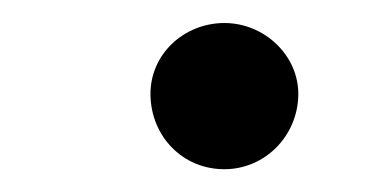

<svg xmlns="http://www.w3.org/2000/svg" viewBox="-20 -571 316 166"><path d="M174 -424.7C208.8 -424.7 237.2 -453.1 237.9 -488.6C238.6 -522.7 208.8 -551.1 174 -551.1C139.2 -551.1 109.4 -524.1 110.1 -488.6C110.8 -453.1 137.8 -424.7 174 -424.7Z"/></svg>

Font: Magic Ui Pro
Style: Italic
Weight: 400
Italic angle: -9.39999°
Designer: Stefan Endress, Andreas Faust
Version: Version 1.000;FEAKit 1.0